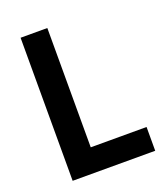

<svg xmlns="http://www.w3.org/2000/svg" viewBox="-126 -762 737 850"><g transform="rotate(-20 242.0 -337.0)"><path d="M459 0H70V-674H196V-112H459Z"/></g></svg>

Font: Hind Jalandhar SemiBold
Style: Regular
Weight: 600
Designer: Namrata Goyal
Foundry: Indian Type Foundry
Version: Version 0.702;PS 1.0;hotconv 1.0.81;makeotf.lib2.5.63406